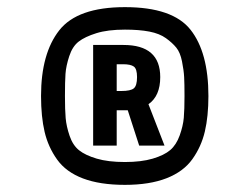

<svg xmlns="http://www.w3.org/2000/svg" viewBox="-20 -797 646 538"><path d="M307 -542H320Q346 -542 355 -549.5Q364 -557 364 -581Q364 -604 355 -610.5Q346 -617 325 -617H307ZM241 -671H326Q429 -671 429 -581Q429 -528 396 -505L441 -389H370L338 -488H326H307V-389H241ZM330 -343Q376 -343 408 -352.5Q440 -362 457 -376.5Q474 -391 483.5 -417.5Q493 -444 495 -467Q497 -490 497 -528Q497 -562 496 -581Q495 -600 490 -625Q485 -650 474 -663.5Q463 -677 445 -690Q427 -703 398.5 -708.5Q370 -714 330 -714Q282 -714 250 -704Q218 -694 200.5 -680.5Q183 -667 174 -639.5Q165 -612 163.5 -590Q162 -568 162 -528Q162 -489 164 -466Q166 -443 175 -416.5Q184 -390 201.5 -376Q219 -362 251 -352.5Q283 -343 330 -343ZM330 -777Q464 -777 514 -713.5Q564 -650 564 -528Q564 -471 554 -428.5Q544 -386 519 -351Q494 -316 446.5 -297.5Q399 -279 330 -279Q260 -279 212.5 -297Q165 -315 140 -350Q115 -385 105 -427.5Q95 -470 95 -528Q95 -647 146 -712Q197 -777 330 -777Z"/></svg>

Font: Khand Black
Style: Regular
Weight: 900
Designer: Sanchit Sawaria and Jyotish Sonowal (Devanagari), Satya Rajpurohit (Latin)
Foundry: Indian Type Foundry
Version: Version 2.000;PS 1.0;hotconv 1.0.79;makeotf.lib2.5.61930